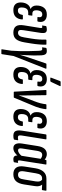

<svg xmlns="http://www.w3.org/2000/svg" viewBox="951 -1692 925 2868"><g transform="rotate(90 1414.0 -257.5)"><path d="M130 6Q73 6 44.5 -22.5Q16 -51 16 -105Q16 -140 26.5 -170Q37 -200 58 -221Q79 -242 112 -250V-252Q87 -263 74.5 -286Q62 -309 62 -340Q62 -409 95.5 -451.5Q129 -494 198 -494Q259 -494 288 -459.5Q317 -425 303 -364Q300 -353 293 -353H240Q233 -353 234 -364Q241 -392 231 -409Q221 -426 194 -426Q170 -426 157 -412.5Q144 -399 138.5 -377.5Q133 -356 133 -333Q133 -306 145 -292Q157 -278 180 -278H207Q215 -278 213 -269L207 -225Q205 -216 198 -216H167Q139 -216 122.5 -203.5Q106 -191 98.5 -168.5Q91 -146 91 -116Q91 -87 102 -74.5Q113 -62 137 -62Q165 -62 181 -79Q197 -96 201 -127Q201 -136 209 -136H264Q270 -136 270 -124Q266 -64 231.5 -29Q197 6 130 6Z M467 6Q402 6 373.5 -31Q345 -68 358 -152L397 -394Q399 -412 396.5 -419Q394 -426 383 -426Q379 -426 374.5 -425Q370 -424 365 -423Q359 -422 361 -429L368 -478Q369 -486 378 -488Q388 -491 399.5 -492.5Q411 -494 422 -494Q454 -494 466 -473Q478 -452 470 -397L431 -147Q423 -100 432.5 -82Q442 -64 471 -64Q497 -64 513.5 -84.5Q530 -105 538 -156L556 -264Q566 -323 569.5 -380Q573 -437 571 -478Q572 -488 580 -488H640Q647 -488 647 -479Q648 -440 643.5 -380.5Q639 -321 629 -262L613 -164Q598 -74 564.5 -34Q531 6 467 6Z M722 185Q714 185 716 175L737 37Q742 -22 743 -91.5Q744 -161 743 -232.5Q742 -304 739 -367Q738 -404 731.5 -415Q725 -426 712 -426Q703 -426 692 -423Q689 -422 687.5 -424Q686 -426 687 -430L694 -479Q695 -487 702 -489Q711 -491 721.5 -492.5Q732 -494 743 -494Q766 -494 780.5 -483.5Q795 -473 801.5 -445.5Q808 -418 807 -366Q808 -342 808 -320Q808 -298 807.5 -278.5Q807 -259 806 -239Q805 -215 804 -191Q803 -167 801.5 -143Q800 -119 798 -94H799Q806 -118 813.5 -142.5Q821 -167 829 -192Q837 -217 846 -242L927 -480Q930 -488 936 -488H999Q1008 -488 1005 -477L816 3L789 175Q788 185 780 185Z M1094 6Q1037 6 1008.5 -22.5Q980 -51 980 -105Q980 -140 990.5 -170Q1001 -200 1022 -221Q1043 -242 1076 -250V-252Q1051 -263 1038.5 -286Q1026 -309 1026 -340Q1026 -409 1059.5 -451.5Q1093 -494 1162 -494Q1223 -494 1252 -459.5Q1281 -425 1267 -364Q1264 -353 1257 -353H1204Q1197 -353 1198 -364Q1205 -392 1195 -409Q1185 -426 1158 -426Q1134 -426 1121 -412.5Q1108 -399 1102.5 -377.5Q1097 -356 1097 -333Q1097 -306 1109 -292Q1121 -278 1144 -278H1171Q1179 -278 1177 -269L1171 -225Q1169 -216 1162 -216H1131Q1103 -216 1086.5 -203.5Q1070 -191 1062.5 -168.5Q1055 -146 1055 -116Q1055 -87 1066 -74.5Q1077 -62 1101 -62Q1129 -62 1145 -79Q1161 -96 1165 -127Q1165 -136 1173 -136H1228Q1234 -136 1234 -124Q1230 -64 1195.5 -29Q1161 6 1094 6ZM1145 -546Q1140 -546 1139 -549Q1138 -552 1140 -558L1190 -691Q1192 -696 1196 -698Q1200 -700 1205 -700H1260Q1265 -700 1266 -697Q1267 -694 1265 -689L1202 -555Q1197 -546 1186 -546Z M1357 0Q1349 0 1349 -7L1324 -477Q1322 -488 1330 -488H1394Q1401 -488 1401 -479L1405 -195Q1407 -166 1406 -136Q1405 -106 1404 -76H1405Q1416 -107 1427 -137Q1438 -167 1449 -197L1490 -303Q1500 -329 1507.5 -351.5Q1515 -374 1521 -396Q1527 -418 1531 -442L1536 -478Q1538 -488 1545 -488H1604Q1612 -488 1610 -478L1605 -442Q1600 -412 1592.5 -385.5Q1585 -359 1574.5 -331Q1564 -303 1550 -271L1440 -7Q1438 0 1431 0Z M1722 6Q1665 6 1636.5 -22.5Q1608 -51 1608 -105Q1608 -140 1618.5 -170Q1629 -200 1650 -221Q1671 -242 1704 -250V-252Q1679 -263 1666.5 -286Q1654 -309 1654 -340Q1654 -409 1687.5 -451.5Q1721 -494 1790 -494Q1851 -494 1880 -459.5Q1909 -425 1895 -364Q1892 -353 1885 -353H1832Q1825 -353 1826 -364Q1833 -392 1823 -409Q1813 -426 1786 -426Q1762 -426 1749 -412.5Q1736 -399 1730.5 -377.5Q1725 -356 1725 -333Q1725 -306 1737 -292Q1749 -278 1772 -278H1799Q1807 -278 1805 -269L1799 -225Q1797 -216 1790 -216H1759Q1731 -216 1714.5 -203.5Q1698 -191 1690.5 -168.5Q1683 -146 1683 -116Q1683 -87 1694 -74.5Q1705 -62 1729 -62Q1757 -62 1773 -79Q1789 -96 1793 -127Q1793 -136 1801 -136H1856Q1862 -136 1862 -124Q1858 -64 1823.5 -29Q1789 6 1722 6Z M2004 6Q1974 6 1955 -7Q1936 -20 1930 -48Q1924 -76 1931 -121L1987 -478Q1989 -488 1996 -488H2055Q2063 -488 2061 -478L2003 -115Q1999 -83 2006.5 -72.5Q2014 -62 2033 -62Q2042 -62 2050.5 -63Q2059 -64 2067 -66Q2075 -67 2074 -58L2066 -10Q2064 -2 2059 -1Q2048 3 2034.5 4.5Q2021 6 2004 6Z M2192 6Q2150 6 2132 -27Q2114 -60 2124 -125L2161 -357Q2172 -427 2203 -460.5Q2234 -494 2283 -494Q2307 -494 2330.5 -483Q2354 -472 2374 -454L2360 -395Q2343 -410 2326.5 -417.5Q2310 -425 2295 -425Q2278 -425 2265.5 -417.5Q2253 -410 2245.5 -393.5Q2238 -377 2233 -350L2198 -128Q2192 -94 2199 -79Q2206 -64 2226 -64Q2246 -64 2270 -81Q2294 -98 2317 -128L2318 -72Q2285 -32 2255 -13Q2225 6 2192 6ZM2357 6Q2292 6 2304 -76L2308 -95L2304 -100L2354 -416L2362 -440L2368 -478Q2370 -488 2377 -488H2431Q2439 -488 2437 -478L2377 -97Q2374 -78 2376.5 -70Q2379 -62 2390 -62Q2394 -62 2399 -63Q2404 -64 2407 -65Q2414 -66 2412 -58L2404 -9Q2403 -2 2395 1Q2387 3 2376.5 4.5Q2366 6 2357 6Z M2581 6Q2515 6 2484.5 -35.5Q2454 -77 2467 -159L2493 -325Q2506 -403 2545 -445.5Q2584 -488 2648 -488H2821Q2829 -488 2828 -479L2820 -430Q2820 -420 2811 -420L2738 -424V-423Q2752 -407 2759 -380Q2766 -353 2759 -312L2735 -156Q2722 -71 2685 -32.5Q2648 6 2581 6ZM2590 -64Q2621 -64 2637.5 -84.5Q2654 -105 2661 -157L2689 -328Q2695 -369 2687.5 -390Q2680 -411 2664 -423H2640Q2612 -423 2593.5 -400.5Q2575 -378 2568 -330L2540 -160Q2532 -109 2544 -86.5Q2556 -64 2590 -64Z"/></g></svg>

Font: Sofia Sans Extra Condensed Medium
Style: Italic
Weight: 500
Italic angle: -9°
Version: Version 4.100